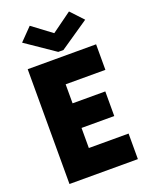

<svg xmlns="http://www.w3.org/2000/svg" viewBox="-173 -1043 875 1131"><g transform="rotate(-20 264.5 -478.0)"><path d="M60.5 0V-719.7H489.3V-559.6H240.2V-440.4H445.3V-286.1H240.2V-160.2H489.3V0ZM159.2 -956.1 279.3 -866.2H281.2L405.3 -956.1L478.5 -877.9L296.9 -753.9H264.6L83 -877.9Z"/></g></svg>

Font: Reddit Sans Black
Style: Regular
Weight: 900
Version: Version 1.014